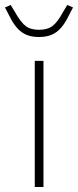

<svg xmlns="http://www.w3.org/2000/svg" viewBox="-40 -753 314 773"><path d="M135 0H100V-508H135ZM117 -604Q88 -604 67.5 -612.5Q47 -621 32 -637Q17 -653 5 -675Q-7 -697 -20 -723L3 -733L20 -705Q43 -664 63 -648.5Q83 -633 117 -633Q151 -633 171.5 -648.5Q192 -664 214 -705L231 -733L254 -723Q241 -697 229 -675Q217 -653 202 -637Q187 -621 166.5 -612.5Q146 -604 117 -604Z"/></svg>

Font: IBM Plex Sans ExtraLight
Style: Regular
Weight: 250
Designer: Mike Abbink, Paul van der Laan, Pieter van Rosmalen
Foundry: Bold Monday
Version: Version 3.201